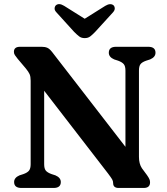

<svg xmlns="http://www.w3.org/2000/svg" viewBox="-20 -932 830 952"><path d="M281.5 -29.5Q281.5 0 245.5 0H86.5Q50 0 50 -29.5Q50 -51 76.5 -62.5L96.5 -69Q116 -76 124 -86.2Q132 -96.5 132 -118V-532Q132 -552.5 126.8 -564.2Q121.5 -576 108.5 -592L67.5 -640.5Q58.5 -651.5 53.8 -658.8Q49 -666 49 -675Q49 -700 79.5 -700H186.5Q203 -700 214.2 -695.2Q225.5 -690.5 238.5 -674L602 -204V-582Q602 -603.5 594 -613.5Q586 -623.5 566 -631L546 -637.5Q519.5 -649 519.5 -670.5Q519.5 -700 555.5 -700H715Q751 -700 751 -670.5Q751 -649 724.5 -637.5L704.5 -631Q684.5 -624 676.8 -614Q669 -604 669 -582V-154Q669 -120 683.5 -98L709 -63.5Q718 -50.5 721 -43.2Q724 -36 724 -28Q724 0 692.5 0H568.5Q541 0 541 -24Q541 -34 536 -42.8Q531 -51.5 515.5 -72L199 -482V-118Q199 -96.5 206.8 -86.5Q214.5 -76.5 235 -69L255 -62.5Q281.5 -51 281.5 -29.5ZM451.5 -773.5Q438.5 -760 427.5 -751.5Q416.5 -743 400 -743Q383.5 -743 372.5 -751.5Q361.5 -760 348 -773.5L260 -870.5Q250 -881 250.8 -890.8Q251.5 -900.5 257.5 -906Q272.5 -918.5 298 -903L400 -839L502 -903Q527 -918 542.5 -906Q548.5 -900.5 549 -890.8Q549.5 -881 540 -870.5Z"/></svg>

Font: Fraunces 9pt S050 SemiBold
Style: Regular
Weight: 600
Version: Version 1.000; ttfautohint (v1.8.3)